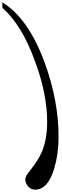

<svg xmlns="http://www.w3.org/2000/svg" viewBox="-20 -1456 535 1649"><path d="M0 -1436Q224 -1299 364 -917Q483 -591 483 -281Q483 -135 446 -10Q392 173 281 173Q247 173 222 145.5Q197 118 197 82Q197 57 247 -3Q307 -80 337 -146Q385 -258 385 -408Q385 -652 279 -934Q168 -1241 0 -1390Z"/></svg>

Font: Aksara Bali Galang
Style: Regular
Weight: 400
Designer: Bemby Bantara Narendra and Made Suatjana
Foundry: Bemby Bantara Narendra and Made Suatjana
Version: Version 1.001 2012 web release